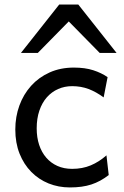

<svg xmlns="http://www.w3.org/2000/svg" viewBox="-20 -801 538 833"><path d="M300.3 -507.8Q349.1 -507.8 384.5 -496.3Q419.9 -484.9 446.8 -466.3L429.7 -378.4Q396.5 -402.8 363.8 -415Q331.1 -427.2 293 -427.2Q260.3 -427.2 232.2 -414.8Q204.1 -402.3 183.3 -378.9Q162.6 -355.5 150.9 -321.3Q139.2 -287.1 139.2 -244.1Q139.2 -204.6 149.9 -172.4Q160.6 -140.1 180.7 -116.9Q200.7 -93.8 229 -81.1Q257.3 -68.4 293 -68.4Q337.4 -68.4 373.5 -83.5Q409.7 -98.6 441.9 -127L451.7 -41.5Q433.1 -27.3 414.8 -17.3Q396.5 -7.3 376.5 -0.7Q356.4 5.9 333.5 9Q310.5 12.2 283.2 12.2Q233.9 12.2 190.9 -5.1Q147.9 -22.5 115.7 -55.2Q83.5 -87.9 64.9 -134.3Q46.4 -180.7 46.4 -239.3Q46.4 -294.4 64.2 -343.3Q82 -392.1 115 -428.7Q147.9 -465.3 195.1 -486.6Q242.2 -507.8 300.3 -507.8ZM70.8 -571.3 236.8 -781.2H319.8L485.8 -571.3H412.6L278.3 -708L144 -571.3Z"/></svg>

Font: Andika Basic
Style: Regular
Weight: 400
Designer: Annie Olsen & Victor Gaultney
Foundry: SIL International
Version: Version 1.000